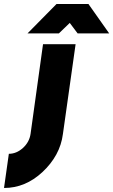

<svg xmlns="http://www.w3.org/2000/svg" viewBox="-107 -720 563 955"><path d="M30 -554H186L240 -606L279 -554H436L333 -700H174ZM107 -500 45 -54Q39 -13 7 16Q-25 45 -63 45L-87 215Q19 215 104 136Q147 96 173 48.5Q199 1 206 -54L269 -500Z"/></svg>

Font: Unageo
Style: Black-Italic
Weight: 900
Designer: Richard Sepsi
Foundry: Richard Sepsi
Version: Version 2.000